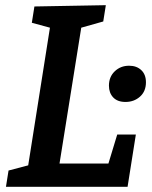

<svg xmlns="http://www.w3.org/2000/svg" viewBox="-20 -722 589 742"><path d="M433 -202H505L473 0H3L13 -63L89 -83L173 -615L103 -634L113 -697L389 -702L379 -639L294 -615L210 -90H399ZM465 -328Q434 -328 417.5 -345.5Q401 -363 401 -391Q401 -425 423.5 -446.5Q446 -468 479 -468Q508 -468 526 -451Q544 -434 544 -404Q544 -369 521 -348.5Q498 -328 465 -328Z"/></svg>

Font: Bitter SemiBold
Style: Italic
Weight: 600
Italic angle: -9°
Designer: Sol Matas, and Bitter project Authors
Foundry: Sol Matas
Version: Version 2.001